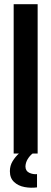

<svg xmlns="http://www.w3.org/2000/svg" viewBox="-20 -730 243 913"><path d="M45 0V-710H159V0ZM156 161Q127 165 97 159.5Q67 154 47 135.5Q27 117 27 84Q27 58 40 36.5Q53 15 72 -2V-12L135 0Q122 10 112 26Q102 42 101 61Q101 83 119 91.5Q137 100 156 98Z"/></svg>

Font: Special Gothic Condensed One
Style: Regular
Weight: 400
Designer: Alistair McCready
Foundry: Monolith
Version: Version 1.010; ttfautohint (v1.8.4.7-5d5b)